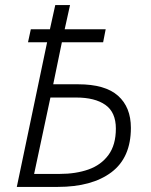

<svg xmlns="http://www.w3.org/2000/svg" viewBox="-20 -734 593 754"><path d="M46 0 165 -568H90L101 -619H176L197 -714H255L234 -619H395L385 -568H223L189 -403H287Q393 -403 443.5 -358Q494 -313 494 -232Q494 -115 417.5 -57.5Q341 0 207 0ZM214 -51Q278 -51 327.5 -68.5Q377 -86 406 -125.5Q435 -165 435 -229Q435 -293 394 -322Q353 -351 279 -351H178L114 -51Z"/></svg>

Font: Noto Sans Light
Style: Italic
Weight: 300
Italic angle: -12°
Designer: Monotype Design Team
Foundry: Monotype Imaging Inc.
Version: Version 2.013; ttfautohint (v1.8.4.7-5d5b)